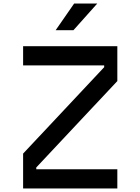

<svg xmlns="http://www.w3.org/2000/svg" viewBox="-20 -1060 790 1080"><path d="M110 -196 566 -682V-692H110V-800H640V-604L184 -118V-108H640V0H110ZM397 -1040H527L393 -890H293Z"/></svg>

Font: Martian Mono VF sWd Rg
Style: Regular
Weight: 400
Width: 6
Monospace: yes
Designer: Roman Shamin
Foundry: Evil Martians
Version: Version 1.100